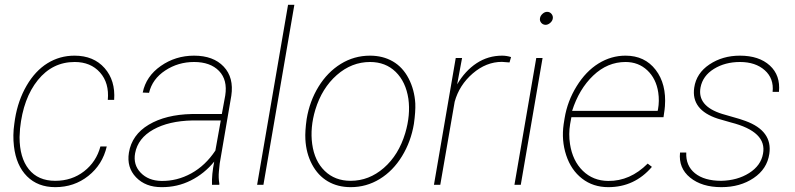

<svg xmlns="http://www.w3.org/2000/svg" viewBox="-20 -770 3312 800"><path d="M210 -16.6Q279.3 -16.6 330.3 -56.2Q381.3 -95.7 398.4 -159.7H424.8Q407.2 -84 348.1 -37.1Q289.1 9.8 210.4 9.8Q137.7 9.8 92.5 -35.4Q47.4 -80.6 38.1 -160.6Q32.7 -207 39.6 -253.9L42.5 -274.4Q55.2 -352.1 91.1 -413.6Q127 -475.1 178 -506.6Q229 -538.1 290.5 -538.1Q370.1 -538.1 415.8 -486.3Q461.4 -434.6 455.6 -354H429.2Q435.5 -424.3 396.7 -468Q357.9 -511.7 291 -511.7Q198.7 -511.7 137.7 -436.3Q76.7 -360.8 63.5 -234.4L61.5 -198.7Q61.5 -112.8 100.1 -64.7Q138.7 -16.6 210 -16.6Z M863.3 0Q861.8 -43 872.6 -96.7Q831.5 -46.4 775.1 -18.1Q718.8 10.3 652.8 9.8Q586.4 9.8 546.9 -31.2Q507.3 -72.3 517.1 -133.8Q529.3 -208.5 599.9 -250.5Q670.4 -292.5 778.8 -294.9H904.3L918.5 -372.1Q928.7 -437 892.6 -474.4Q856.4 -511.7 788.6 -511.7Q722.2 -511.7 668.5 -476.3Q614.7 -440.9 601.1 -383.3L574.7 -384.3Q588.4 -452.1 649.9 -495.1Q711.4 -538.1 788.6 -538.1Q869.1 -538.1 912.1 -492.4Q955.1 -446.8 943.8 -371.1L895.5 -88.9L892.1 -55.7Q889.6 -29.8 894 -4.4L893.6 0ZM652.3 -16.1Q717.8 -15.1 776.9 -47.6Q835.9 -80.1 877.4 -142.6L899.9 -268.1H781.7Q683.1 -266.1 618.9 -230.2Q554.7 -194.3 543 -131.8Q534.2 -83.5 566.2 -50.3Q598.1 -17.1 652.3 -16.1Z M1077.6 0H1051.3L1180.2 -750H1206.5Z M1257.8 -274.4Q1270 -348.1 1307.1 -408.7Q1344.2 -469.2 1399.9 -503.7Q1455.6 -538.1 1521.5 -538.1Q1575.2 -538.1 1616.7 -514.2Q1658.2 -490.2 1682.6 -443.1Q1707 -396 1710.4 -338.9Q1711.9 -305.7 1704.6 -253.9Q1692.4 -180.2 1655 -119.1Q1617.7 -58.1 1562.3 -24.2Q1506.8 9.8 1441.4 9.8Q1387.2 9.8 1345.9 -14.4Q1304.7 -38.6 1280 -85.2Q1255.4 -131.8 1252.4 -189.9Q1250.5 -222.7 1257.8 -274.4ZM1280.8 -169.9Q1290.5 -99.1 1333 -57.9Q1375.5 -16.6 1440.9 -16.6Q1517.6 -16.6 1579.3 -70.3Q1641.1 -124 1668.5 -215.3Q1690.9 -291 1681.6 -358.4Q1670.9 -429.2 1628.7 -470.5Q1586.4 -511.7 1522 -511.7Q1445.3 -511.7 1383.3 -457.3Q1321.3 -402.8 1293.9 -313Q1271.5 -238.3 1280.8 -169.9Z M2103 -509.8 2071.3 -512.2Q2005.9 -512.2 1949.7 -463.9Q1893.6 -415.5 1874.5 -346.2L1814.5 0H1788.1L1878.9 -528.3H1905.3L1884.8 -418.5Q1918 -475.1 1965.8 -506.6Q2013.7 -538.1 2072.3 -538.1Q2090.8 -538.1 2109.4 -532.2Z M2149.9 0H2123.5L2214.4 -528.3H2240.7ZM2230 -694.3Q2231.4 -704.1 2240.5 -712.4Q2249.5 -720.7 2259.8 -720.7Q2271 -720.7 2278.1 -711.9Q2285.2 -703.1 2283.2 -692.4Q2281.7 -682.6 2272.5 -674.6Q2263.2 -666.5 2252.9 -666.5Q2241.7 -667 2234.9 -675.3Q2228 -683.6 2230 -694.3Z M2514.6 9.8Q2451.2 9.8 2405.3 -25.9Q2359.4 -61.5 2339.1 -123.3Q2318.8 -185.1 2328.6 -252.9L2332.5 -277.3Q2344.2 -348.6 2382.6 -410.6Q2420.9 -472.7 2473.6 -505.4Q2526.4 -538.1 2586.4 -538.1Q2666.5 -538.1 2711.9 -479Q2757.3 -419.9 2750.5 -327.6L2749 -312.5L2744.6 -281.7H2360.8L2355.5 -252.9Q2348.6 -211.9 2355 -169.9Q2365.7 -100.1 2408.4 -58.3Q2451.2 -16.6 2514.2 -16.1Q2605.5 -15.1 2678.7 -88.4L2696.3 -74.7Q2624 9.8 2514.6 9.8ZM2586.4 -511.7Q2511.2 -511.7 2451.9 -455.3Q2392.6 -398.9 2363.8 -308.1H2720.2L2721.7 -314.5Q2728 -349.6 2722.7 -384.8Q2713.9 -442.4 2677 -477.1Q2640.1 -511.7 2586.4 -511.7Z M3159.2 -129.4Q3176.8 -221.2 3025.4 -259.8L2971.2 -275.4Q2858.9 -312 2872.6 -404.8Q2881.3 -464.8 2936 -501.5Q2990.7 -538.1 3063 -538.1Q3142.6 -538.1 3187.5 -497.1Q3232.4 -456.1 3225.6 -387.2H3199.2Q3205.1 -442.9 3166.5 -477.3Q3127.9 -511.7 3063.5 -511.7Q3001 -511.7 2954.6 -482.9Q2908.2 -454.1 2898.9 -405.8Q2884.3 -328.1 2988.8 -295.4L3061.5 -274.4L3085.9 -266.1Q3199.7 -224.6 3185.5 -128.9Q3176.3 -65.9 3120.1 -28.1Q3064 9.8 2985.8 9.8Q2904.3 9.8 2855.5 -30Q2806.6 -69.8 2813.5 -134.3H2839.4Q2836.9 -79.6 2875.7 -48.1Q2914.6 -16.6 2985.4 -16.6Q3052.7 -18.1 3101.6 -49.1Q3150.4 -80.1 3159.2 -129.4Z"/></svg>

Font: TypoPRO Roboto
Style: Italic
Weight: 250
Italic angle: -12°
Designer: Google
Version: Version 2.136; 2016